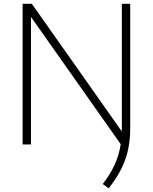

<svg xmlns="http://www.w3.org/2000/svg" viewBox="-20 -760 804 1010"><path d="M551.5 230.5 520.5 208Q559 158.5 582.5 107.8Q606 57 615 -1.5L143 -671V0H99V-740H147.5L620.5 -69Q621 -76 621 -83.5V-740H665V-87.5Q665 8.5 637.8 82.8Q610.5 157 551.5 230.5Z"/></svg>

Font: Encode Sans SmExp XLt
Style: Regular
Weight: 200
Width: 6
Designer: Multiple Designers
Foundry: Impallari Type
Version: Version 3.002; ttfautohint (v1.8.3) -l 8 -r 50 -G 200 -x 14 